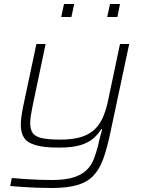

<svg xmlns="http://www.w3.org/2000/svg" viewBox="-20 -730 727 960"><path d="M238 210Q201 210 161.5 208.5Q122 207 88 204.5Q54 202 31 200L39 160Q71 163 107.5 165.5Q144 168 179.5 169Q215 170 240 170Q309 170 350.5 156Q392 142 415 118.5Q438 95 449.5 64Q461 33 470 0Q474 -22 480 -43Q486 -64 491 -84H486Q471 -59 447 -38Q423 -17 382.5 -4.5Q342 8 273 8Q200 8 158.5 -4Q117 -16 100.5 -41Q84 -66 84 -106Q84 -124 87 -146.5Q90 -169 95 -194L162 -510H208L143 -200Q138 -175 134.5 -153.5Q131 -132 131 -115Q131 -80 145.5 -62.5Q160 -45 193.5 -38.5Q227 -32 283 -32Q339 -32 379 -43Q419 -54 446.5 -77Q474 -100 491 -135.5Q508 -171 519 -221L580 -510H626L531 -63Q515 13 496 65Q477 117 446.5 149Q416 181 365.5 195.5Q315 210 238 210ZM516 -645 530 -710H580L567 -645ZM286 -645 300 -710H351L337 -645Z"/></svg>

Font: Saira Expanded ExtraLight
Style: Italic
Weight: 250
Width: 7
Italic angle: -12°
Designer: Hector Gatti with collaboration of the Omnibus-Type team
Foundry: Omnibus-Type
Version: Version 1.101